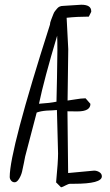

<svg xmlns="http://www.w3.org/2000/svg" viewBox="-20 -779 469 820"><path d="M221.2 -344.7Q221.7 -369.1 223.4 -445.3Q225.1 -521.5 225.1 -563.5Q225.1 -605.5 224.1 -626.5Q168.9 -442.4 146.5 -335.9Q193.8 -338.9 221.2 -344.7ZM271 -40 381.8 -50.3Q394 -50.3 404.5 -43.7Q415 -37.1 415 -25.9Q415 5.9 295.9 5.9H280.3Q272.5 5.9 259.8 12.9Q247.1 20 240.7 21L218.8 -1L219.7 -1.5Q228 -87.4 228 -123.5L223.1 -309.1Q215.8 -308.6 202.1 -307.6Q188 -307.6 179.2 -306.6Q153.8 -304.7 136.7 -298.3L87.4 -110.4Q86.4 -106 82.3 -84Q78.1 -62 74.2 -45.9Q70.3 -29.8 61.3 -15.1Q52.2 -0.5 42.7 -0.5Q33.2 -0.5 27.3 -7.8Q21.5 -15.1 21.5 -23.4Q21.5 -136.7 193.4 -673.8Q193.4 -681.6 198.2 -693.8Q203.1 -706.1 207 -716.6Q210.9 -727.1 214.8 -731.4Q218.3 -735.4 223.6 -742.2Q232.9 -753.9 250 -753.9L327.1 -758.8Q369.6 -758.8 369.6 -731.4V-728.5L359.4 -708Q309.1 -708 264.6 -703.1L271.5 -569.3L268.6 -349.6Q278.3 -350.6 302.7 -354.7Q327.1 -358.9 340.8 -358.9H345.7L366.2 -335.4Q366.2 -303.2 311 -303.2H306.6L268.1 -303.7Z"/></svg>

Font: Amatic
Style: Bold
Weight: 700
Width: 3
Version: Version 2.000; ttfautohint (v0.92-dirty) -l 8 -r 50 -G 50 -x